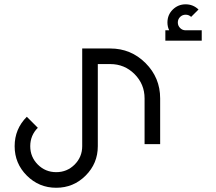

<svg xmlns="http://www.w3.org/2000/svg" viewBox="-20 -677 1017 902"><path d="M366.2 -449.2H498Q595.2 -449.2 663.8 -380.6Q732.4 -312 732.4 -214.8V0H659.2V-214.8Q659.2 -281.7 612.1 -328.9Q564.9 -376 498 -376H439.5V9.8Q439.5 90.8 382.3 147.9Q325.2 205.1 244.1 205.1Q163.1 205.1 106 147.9Q48.8 90.8 48.8 9.8Q48.8 -71.3 106 -128.4L157.7 -76.7Q122.1 -41 122.1 9.8Q122.1 60.5 157.7 96.2Q193.4 131.8 244.1 131.8Q294.9 131.8 330.6 96.2Q366.2 60.5 366.2 9.8ZM774.9 -534.7Q766.6 -551.3 766.6 -571.3Q766.6 -607.4 791.7 -632.1Q816.9 -656.7 852.1 -656.7Q887.2 -656.7 912.6 -632.3L877.9 -597.7Q867.2 -607.9 852.1 -607.9Q836.9 -607.9 826.2 -597.4Q815.4 -586.9 815.4 -571.3Q815.4 -556.2 826.2 -545.4Q836.9 -534.7 851.6 -534.7H927.7V-485.8H756.8V-534.7Z"/></svg>

Font: Catrinity
Style: Regular
Weight: 400
Designer: Alexander Lange
Foundry: High-Logic / Made with FontCreator
Version: Version 2.090;May 20, 2024;FontCreator 15.0.0.2974 64-bit